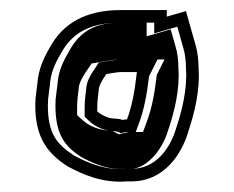

<svg xmlns="http://www.w3.org/2000/svg" viewBox="-20 -714 464 381"><path d="M232 -477H231C228.3 -477 225.7 -476.7 223 -476C218.2 -478.4 209.5 -478.3 204 -479C194.6 -479 179.1 -486.9 173 -493V-502C173 -513.7 174.9 -525.2 176 -536C176 -542.8 181.7 -552.6 185 -558L191 -567L203 -569C210.3 -570.3 215.7 -571 219 -571H252C251.3 -569.7 251 -568 251 -566C247.3 -532.6 241.8 -503.2 232 -477ZM311 -681V-694H219C149.1 -694 104.1 -666.6 79 -620C66.8 -599.1 56 -576.5 54 -547L52 -531C50.7 -523 50 -514.3 50 -505C50 -440.5 74.6 -409.5 114 -384C145.4 -367.1 183.7 -350.4 231 -354H241C302.5 -354 339.7 -404 354 -454C365.5 -488.6 377.4 -535 374 -579C374 -594.9 372 -612 368 -625L349 -692ZM231 -452H249.3L255.4 -468.2C266.2 -497.1 272 -529.5 275.8 -562.7L292.5 -596H219C212.7 -596 206.4 -595 198.7 -593.6L176.2 -589.9L163.9 -571.4C160.4 -565.6 152.1 -553.8 151 -537.3C150.1 -528.5 148 -515.8 148 -502V-482.6L155.3 -475.3C166.6 -464 185.3 -454.8 202.1 -454C214.5 -452.9 213 -453.1 220.1 -449.5C223.5 -450.4 227.3 -452 231 -452ZM286 -647.7 331.8 -661 344 -617.9C347.1 -607.8 349 -593 349 -579V-578C352 -538.9 341.7 -496.1 330.1 -461.4C317 -415.6 286.6 -379 241 -379H230C189.6 -375.9 156.8 -389.5 126.7 -405.5C92.1 -428.3 75 -449 75 -505C75 -513.5 75.5 -519.8 76.7 -527.4L78.9 -544.6C80.5 -569.3 88.7 -587.1 100.8 -607.8C121.7 -646.5 156 -669 219 -669H286ZM270.9 -471.3 263.7 -452H234.7L216.2 -447.4L203.4 -453.8C163.2 -457 149 -469.9 133 -485.8V-502C133 -515.2 134.9 -526 136 -536.9C136.6 -549.7 143.9 -560.8 147.8 -567.2L161.7 -588L192 -593C200.6 -594.6 207.9 -596 219 -596H306.4C301.3 -585.9 295.7 -574.6 291 -565.1C287.2 -530.7 281.6 -499.8 270.9 -471.3ZM318.7 -655.7 271 -641.9V-669H219C170.2 -669 139.1 -653.2 116.7 -611.7C104.6 -590.9 95.8 -572.9 93.9 -545.5L91.8 -528.7C90.5 -521 90 -513.8 90 -505C90 -445.3 109.7 -423.1 141.5 -402.2C172.3 -385.8 198.5 -376.7 228.5 -379H241C264.1 -379 299.9 -406.9 314.7 -458.7C326.3 -493.4 337.1 -537.5 334 -578.4V-579C334 -593.7 332.1 -609.4 328.7 -620.5Z"/></svg>

Font: Tape
Style: Regular
Weight: 500
Foundry: Cannot Into Space Fonts
Version: Version 0.97